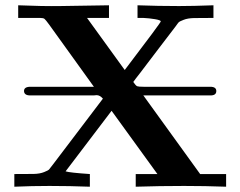

<svg xmlns="http://www.w3.org/2000/svg" viewBox="-20 -706 909 726"><path d="M34.2 0V-47.9Q84 -47.9 107.4 -48.3Q130.9 -48.8 147 -55.4Q163.1 -62 165 -64.5Q167 -66.9 180.2 -84L369.1 -333Q357.9 -346.2 345.2 -346.2Q344.2 -346.2 340.1 -345.7Q335.9 -345.2 334 -345.2H94.2Q71.3 -345.2 70.8 -361.8Q70.8 -377.9 95.2 -377.9H335L166 -612.8Q152.8 -630.9 148.4 -634.5Q144 -638.2 131.8 -638.2H48.8V-686Q143.1 -682.1 207 -683.1L392.1 -686V-638.2H309.1L451.2 -441.9H452.1Q588.4 -621.1 587.9 -625Q587.9 -629.9 565.9 -633.5Q543.9 -637.2 522 -638.2H500V-686Q578.1 -683.1 657.2 -683.1Q709 -683.1 787.1 -686V-638.2Q737.3 -638.2 713.6 -637.7Q689.9 -637.2 674.6 -631.1Q659.2 -625 656.5 -622.6Q653.8 -620.1 643.1 -605Q608.9 -560.1 579.3 -521.5Q549.8 -482.9 535.9 -464.4Q522 -445.8 510.5 -430.9Q499 -416 493.4 -408.9Q487.8 -401.9 483.9 -396Q493.7 -381.8 498.8 -379.9Q503.9 -377.9 522.9 -377.9H774.9Q797.9 -377.9 797.9 -361.8Q797.9 -344.7 774.9 -345.2H522L736.8 -47.9H835V0Q755.9 -2.9 675.8 -2.9Q584 -2.9 493.2 0V-47.9H575.2L401.9 -287.1L228 -58.1Q242.2 -53.2 319.8 -47.9V0Q243.7 -2.9 167 -2.9Q100.1 -2.9 34.2 0Z"/></svg>

Font: CMU Serif
Style: Bold
Weight: 700
Version: Version 0.7.0